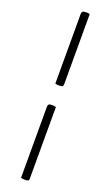

<svg xmlns="http://www.w3.org/2000/svg" viewBox="-179 -778 584 1011"><g transform="rotate(20 112.5 -272.5)"><path d="M112 197Q109 197 102.5 196.5Q96 196 90 194V-204Q90 -214 95 -218Q100 -222 113 -222Q118 -222 123.5 -221.5Q129 -221 135 -219V182Q135 191 130.5 194Q126 197 112 197ZM112 -331Q109 -331 102.5 -331.5Q96 -332 90 -334V-724Q90 -734 95 -738Q100 -742 113 -742Q118 -742 123.5 -742Q129 -742 135 -739V-347Q135 -338 130.5 -334.5Q126 -331 112 -331Z"/></g></svg>

Font: Yanone Kaffeesatz Light
Style: Regular
Weight: 300
Designer: Yanone (Cyrillic: Daniel Pouzeot, Huerta Tipografica, and Cyreal)
Foundry: Yanone
Version: Version 2.003